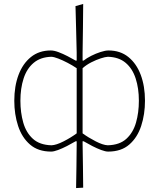

<svg xmlns="http://www.w3.org/2000/svg" viewBox="-20 -760 808 974"><path d="M366 194Q367 137.5 367.8 84.5Q368.5 31.5 369 -29V-43.5H364Q343.5 -31.5 319.8 -19.2Q296 -7 274.5 1Q253 9 239.5 9Q173.5 9 132.2 -26.8Q91 -62.5 71.8 -121.2Q52.5 -180 52.5 -249Q52.5 -322.5 74 -380Q95.5 -437.5 137 -470.8Q178.5 -504 237.5 -504Q254.5 -504 277 -495.5Q299.5 -487 322.8 -475Q346 -463 364 -452.5H369V-494Q367.5 -558 366 -616.5Q364.5 -675 363 -729L402 -740Q401.5 -678 400.8 -618Q400 -558 399 -494V-452.5H404Q419.5 -465 442.8 -476.8Q466 -488.5 490 -496.2Q514 -504 530.5 -504Q590 -504 631.2 -470.8Q672.5 -437.5 694 -380Q715.5 -322.5 715.5 -249Q715.5 -180 696.2 -121.2Q677 -62.5 636 -26.8Q595 9 528.5 9Q515 9 493.5 1Q472 -7 448.2 -19.2Q424.5 -31.5 404 -43.5H399V-29Q400 31.5 400.8 83.5Q401.5 135.5 402 192ZM241.5 -23Q265.5 -24 302.8 -43Q340 -62 369 -83.5V-414Q347.5 -428.5 322.5 -441.5Q297.5 -454.5 275.5 -463Q253.5 -471.5 240.5 -472Q185.5 -470.5 150.8 -441.2Q116 -412 99.8 -362Q83.5 -312 83.5 -249Q83.5 -189 98 -138Q112.5 -87 147 -55.8Q181.5 -24.5 241.5 -23ZM526.5 -23Q587 -24.5 621.2 -56Q655.5 -87.5 670 -138.2Q684.5 -189 684.5 -249Q684.5 -312 668.2 -362Q652 -412 617.5 -441.2Q583 -470.5 527.5 -472Q514.5 -471.5 491.2 -464Q468 -456.5 443 -443.8Q418 -431 399 -414V-83.5Q428.5 -62 465.5 -43Q502.5 -24 526.5 -23Z"/></svg>

Font: Commissioner Loud Thin
Style: Regular
Weight: 100
Designer: Kostas Bartsokas
Foundry: Kostas Bartsokas
Version: Version 1.000; ttfautohint (v1.8.3)